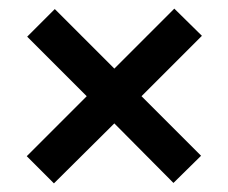

<svg xmlns="http://www.w3.org/2000/svg" viewBox="-20 -557 529 445"><path d="M105 -132 42 -195 181 -334 43 -472 107 -536 245 -398 384 -537 448 -474 308 -334 446 -196 382 -133 245 -271Z"/></svg>

Font: Philosopher
Style: Bold
Weight: 700
Designer: Jovanny Lemonad
Foundry: Jovanny Lemonad
Version: Version 2.000